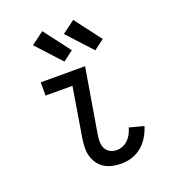

<svg xmlns="http://www.w3.org/2000/svg" viewBox="-142 -881 883 993"><g transform="rotate(-20 300.0 -384.0)"><path d="M358 8Q333 8 309 3Q285 -2 265 -14Q245 -26 231.5 -45Q218 -64 211.5 -86.5Q205 -109 205.5 -134Q206 -159 210 -184L255 -457H107V-530H351L291 -172Q288 -153 288.5 -133.5Q289 -114 297.5 -98.5Q306 -83 322 -74.5Q338 -66 358 -66Q374 -66 391 -73Q408 -80 421 -93Q434 -106 442 -122Q450 -138 455 -155L534 -134Q525 -105 509 -78Q493 -51 469 -31Q445 -11 416 -1.5Q387 8 358 8ZM429 -589 305 -724 375 -776 485 -631ZM259 -589 135 -724 205 -776 315 -631Z"/></g></svg>

Font: Iosevka Slab Extended
Style: Italic
Weight: 400
Width: 7
Italic angle: -9°
Monospace: yes
Designer: Belleve Invis
Foundry: Belleve Invis
Version: Version 11.1.0; ttfautohint (v1.8.3)